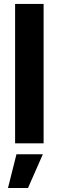

<svg xmlns="http://www.w3.org/2000/svg" viewBox="-20 -727 297 974"><path d="M201.2 0H56.6V-707H201.2ZM63.5 55.7H197.3L122.1 226.6H20.5Z"/></svg>

Font: Pretendard JP
Style: Bold
Weight: 700
Designer: Base glyphs from Inter by Rasmus Andersson; Hangeul glyphs from Noto Sans CJK(Source Han Sans) by Jang Soo-young and Kan
Foundry: Kil Hyung-jin
Version: Version 1.309